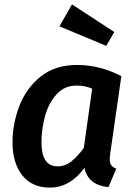

<svg xmlns="http://www.w3.org/2000/svg" viewBox="-20 -840 611 875"><path d="M533 -493 482 -138Q480 -120 480 -115Q480 -98 486.5 -88Q493 -78 510 -71L474 13Q381 3 365 -75Q299 15 207 15Q126 15 81.5 -41Q37 -97 37 -192Q37 -274 67.5 -355Q98 -436 164 -490Q230 -544 331 -544Q435 -544 533 -493ZM169 -192Q169 -82 242 -82Q276 -82 304 -103.5Q332 -125 362 -166L400 -436Q368 -450 329 -450Q274 -450 238 -410.5Q202 -371 185.5 -311.5Q169 -252 169 -192ZM501 -694 464 -631 251 -720 308 -820Z"/></svg>

Font: FiraGO Medium
Style: Italic
Weight: 500
Italic angle: -8°
Designer: bBox Type GmbH
Foundry: bBox Type GmbH
Version: Version 1.001